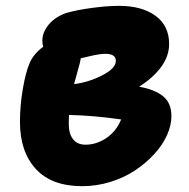

<svg xmlns="http://www.w3.org/2000/svg" viewBox="-20 -622 643 653"><path d="M259.8 11.2Q155.3 11.2 101.6 -47.6Q47.9 -106.4 47.9 -207Q47.9 -263.2 57.6 -319.6Q67.4 -376 80.1 -405.8Q93.3 -438.5 127 -462.9Q124 -473.1 124 -483.9Q124 -511.7 145.5 -538.1Q167 -564.5 206.1 -578.1Q242.7 -588.4 293.7 -595.2Q344.7 -602.1 384.8 -602.1Q462.4 -602.1 508.8 -568.4Q555.2 -534.7 555.2 -472.2Q555.2 -431.2 527.8 -394Q500.5 -356.9 453.1 -327.1Q505.9 -317.9 534.4 -294.9Q563 -272 563 -227.1Q563 -195.8 547.9 -162.1Q532.7 -128.4 504.4 -97.7Q476.1 -66.9 439.5 -42.5Q402.8 -18.1 355.7 -3.4Q308.6 11.2 259.8 11.2ZM337.9 -439Q329.1 -439 317.6 -437.3Q306.2 -435.5 299.3 -434.1Q292.5 -432.6 275.9 -428.7Q259.3 -424.8 254.9 -423.8Q252.9 -410.6 244.1 -380.4Q235.4 -350.1 231.9 -335.9Q282.2 -342.3 328.1 -366Q374 -389.6 374 -415Q374 -439 337.9 -439ZM213.9 -200.2Q213.9 -167.5 228.3 -148.7Q242.7 -129.9 271 -129.9Q307.6 -129.9 341.3 -152.3Q375 -174.8 392.1 -215.8Q294.9 -229.5 214.8 -231Q213.9 -221.2 213.9 -200.2Z"/></svg>

Font: Shantell Sans Irregular Bouncy
Style: Regular
Weight: 800
Designer: Stephen Nixon, Anya Danilova, Shantell Martin
Foundry: Arrow Type
Version: Version 1.006;[9816181b4]